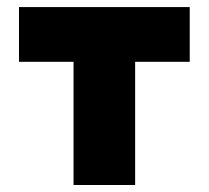

<svg xmlns="http://www.w3.org/2000/svg" viewBox="-20 -528 596 548"><path d="M365.7 0H189.9V-351.6H34.2V-507.8H521.5V-351.6H365.7Z"/></svg>

Font: Giphurs Black
Style: Regular
Weight: 900
Version: Version 0.920; ttfautohint (v1.8.4.7-5d5b)